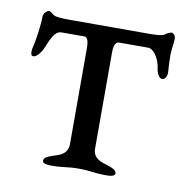

<svg xmlns="http://www.w3.org/2000/svg" viewBox="-56 -469 516 527"><g transform="rotate(10 201.5 -205.5)"><path d="M320 -400H98C81 -400 60 -401 55 -405C49 -410 43 -414 40 -414C36 -414 25 -406 25 -396C25 -371 18 -324 13 -306C12 -303 12 -299 12 -295C12 -289 13 -284 19 -284C29 -284 41 -302 44 -309C57 -341 66 -362 84 -362H148C159 -362 160 -342 160 -330V-65C160 -36 138 -30 118 -24C107 -20 95 -16 95 -6C95 2 111 3 118 3C157 3 161 -2 196 -2C231 -2 235 3 274 3C281 3 297 2 297 -6C297 -16 285 -20 274 -24C254 -30 230 -36 230 -64V-330C230 -343 231 -362 245 -362H325C343 -362 359 -332 361 -309C362 -301 368 -284 378 -284C387 -284 392 -297 391 -306C390 -320 389 -336 389 -352C389 -369 393 -385 393 -399C393 -408 386 -414 382 -414C379 -414 369 -410 363 -405C358 -401 337 -400 320 -400Z"/></g></svg>

Font: EB Garamond SC 08
Style: Regular
Weight: 400
Version: Version 0.016